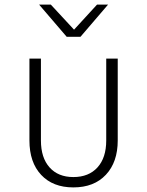

<svg xmlns="http://www.w3.org/2000/svg" viewBox="-20 -805 640 835"><path d="M299 10Q210 10 159 -44.5Q108 -99 108 -194V-550H158V-194Q158 -119 195.5 -77Q233 -35 299 -35Q366 -35 404 -77Q442 -119 442 -194V-550H492V-194Q492 -100 440.5 -45Q389 10 299 10ZM270 -645 150 -785H201L302 -676L402 -785H450L330 -645Z"/></svg>

Font: JetBrains Mono NL Thin
Style: Regular
Weight: 100
Monospace: yes
Designer: Philipp Nurullin, Konstantin Bulenkov
Foundry: JetBrains
Version: Version 2.305; ttfautohint (v1.8.4.7-5d5b)